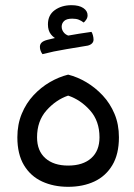

<svg xmlns="http://www.w3.org/2000/svg" viewBox="-20 -714 516 741"><path d="M243 7Q187 7 142.5 -13.5Q98 -34 72.5 -76.5Q47 -119 47 -184Q47 -234 64 -275Q81 -316 109.5 -346.5Q138 -377 172.5 -397Q207 -417 243 -426Q279 -417 313.5 -396.5Q348 -376 376.5 -345.5Q405 -315 422 -274.5Q439 -234 439 -184Q439 -119 413.5 -76.5Q388 -34 344 -13.5Q300 7 243 7ZM243 -75Q300 -75 332 -103.5Q364 -132 364 -184Q364 -247 327.5 -288Q291 -329 243 -345Q196 -329 159.5 -288Q123 -247 123 -184Q123 -132 155 -103.5Q187 -75 243 -75ZM256 -694Q285 -694 301.5 -683Q318 -672 318 -655Q318 -646 313 -638.5Q308 -631 303 -627Q294 -634 284 -638Q274 -642 259 -642Q237 -642 227.5 -633Q218 -624 218 -611Q218 -597 228.5 -586Q239 -575 261 -573L203 -562Q188 -567 176.5 -581.5Q165 -596 165 -620Q165 -656 191.5 -675Q218 -694 256 -694ZM333 -591Q336 -587 338.5 -578Q341 -569 341 -561Q341 -553 335.5 -547Q330 -541 319 -538Q284 -532 235 -524Q186 -516 144 -505Q140 -510 137 -517.5Q134 -525 134 -533Q134 -543 140.5 -549.5Q147 -556 162 -560Q188 -567 221.5 -573Q255 -579 286 -584Q317 -589 333 -591Z"/></svg>

Font: Baloo Bhaijaan 2
Style: Regular
Weight: 400
Designer: Sanskriti Dholi, Noopur Datye and Ek Type
Foundry: Ek Type
Version: Version 1.701